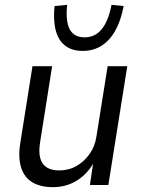

<svg xmlns="http://www.w3.org/2000/svg" viewBox="-20 -763 583 792"><path d="M198 9Q147 9 113.5 -11Q80 -31 67 -72.5Q54 -114 64 -175L114 -490H195L146 -180Q139 -139 145.5 -112.5Q152 -86 172 -73Q192 -60 224 -60Q264 -60 296 -78.5Q328 -97 350 -128.5Q372 -160 378 -201L424 -490H505L427 0H351L366 -102H372Q345 -49 300 -20Q255 9 198 9ZM321 -553Q277 -553 249 -574.5Q221 -596 210 -637.5Q199 -679 205 -738L257 -743Q250 -676 267.5 -642.5Q285 -609 329 -609Q372 -609 399.5 -642.5Q427 -676 440 -743L490 -738Q479 -679 456 -637.5Q433 -596 399 -574.5Q365 -553 321 -553Z"/></svg>

Font: Nunito Sans 10pt SemiCondensed
Style: Italic
Weight: 400
Width: 4
Italic angle: -9°
Designer: Vernon Adams
Foundry: Vernon Adams
Version: Version 3.101;gftools[0.9.27]